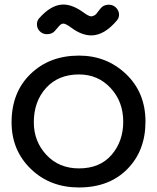

<svg xmlns="http://www.w3.org/2000/svg" viewBox="-20 -803 692 846"><path d="M328 23Q200 23 115.5 -59Q31 -141 31 -264Q31 -396 114.5 -477Q198 -558 328 -558Q450 -558 535.5 -476.5Q621 -395 621 -267Q621 -139 541 -58Q461 23 328 23ZM328 -61Q420 -61 471.5 -120.5Q523 -180 523 -267Q523 -355 467.5 -415Q412 -475 328 -475Q237 -475 183 -415.5Q129 -356 129 -264Q129 -180 184.5 -120.5Q240 -61 328 -61ZM382 -647Q340 -647 294 -681Q270 -699 259 -699Q253 -699 247.5 -695Q242 -691 233 -680Q224 -669 222 -667Q211 -654 191.5 -652.5Q172 -651 159 -662Q145 -673 143 -691Q141 -709 152 -722Q206 -783 259 -783Q300 -783 348 -748Q371 -731 382 -731Q388 -731 394.5 -734.5Q401 -738 404 -741.5Q407 -745 414 -754.5Q421 -764 424 -767Q435 -780 454 -782Q473 -784 487 -773Q501 -762 504 -745Q507 -728 496 -714Q440 -647 382 -647Z"/></svg>

Font: Hoogli
Style: Bold
Weight: 700
Designer: Anand Singh Naorem
Foundry: Brand New Type
Version: Version 1.00 b007